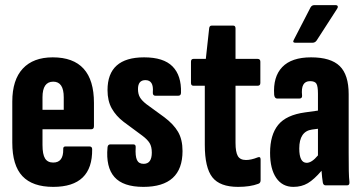

<svg xmlns="http://www.w3.org/2000/svg" viewBox="-20 -724 1415 750"><path d="M188 6Q107 6 67.5 -36Q28 -78 28 -167V-327Q28 -412 69 -456Q110 -500 186 -500Q347 -500 347 -322V-231Q347 -219 336 -219H146V-158Q146 -121 156 -105Q166 -89 188 -89Q228 -89 227 -141Q226 -152 236 -152H329Q340 -152 340 -141Q342 6 188 6ZM146 -295H229V-344Q229 -405 188 -405Q146 -405 146 -344Z M540 6Q461 6 427 -32.5Q393 -71 400 -148Q401 -160 411 -160H501Q511 -160 510 -148Q508 -114 515 -99Q522 -84 541 -84Q573 -84 573 -128Q573 -151 564.5 -165Q556 -179 536 -194L463 -248Q433 -271 416.5 -300.5Q400 -330 400 -372Q400 -500 543 -500Q619 -500 654 -464.5Q689 -429 687 -362Q687 -350 676 -350H587Q576 -350 577 -364Q581 -411 548 -411Q519 -411 519 -376Q519 -357 526.5 -344Q534 -331 552 -317L622 -266Q658 -239 675.5 -209Q693 -179 693 -134Q693 6 540 6Z M910 6Q839 6 809.5 -31.5Q780 -69 780 -158V-389H736Q726 -389 726 -400V-483Q726 -494 736 -494H784L797 -613Q798 -624 807 -624H891Q900 -624 900 -613V-494H986Q997 -494 997 -483V-400Q997 -389 986 -389H900V-166Q900 -130 909 -114.5Q918 -99 941 -99Q961 -99 986 -109Q998 -114 998 -101V-20Q998 -9 989 -6Q957 6 910 6Z M1126 6Q1083 6 1059 -29Q1035 -64 1035 -127Q1035 -197 1066.5 -236Q1098 -275 1172 -285L1222 -292V-358Q1222 -387 1216 -397Q1210 -407 1191 -407Q1154 -407 1160 -351Q1161 -339 1149 -339H1063Q1053 -339 1051 -353Q1046 -424 1082.5 -462Q1119 -500 1195 -500Q1272 -500 1307 -466Q1342 -432 1342 -356V-127Q1342 -83 1342.5 -56.5Q1343 -30 1345 -13Q1346 0 1336 0H1252Q1243 0 1241 -11Q1238 -29 1236 -57Q1207 -23 1182.5 -8.5Q1158 6 1126 6ZM1149 -144Q1149 -88 1178 -88Q1198 -88 1222 -117V-221L1199 -218Q1149 -211 1149 -144ZM1134 -557Q1121 -557 1128 -569L1193 -695Q1198 -704 1208 -704H1292Q1297 -704 1299 -700Q1301 -696 1297 -690L1217 -566Q1211 -557 1200 -557Z"/></svg>

Font: Sofia Sans Extra Condensed ExtraBold
Style: Regular
Weight: 800
Designer: Botio Nikoltchev, Ani Petrova
Foundry: lettersoup
Version: Version 4.101; ttfautohint (v1.8.4.7-5d5b)